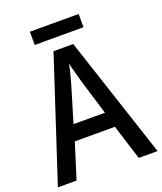

<svg xmlns="http://www.w3.org/2000/svg" viewBox="-155 -962 898 1062"><g transform="rotate(-20 293.5 -431.0)"><path d="M476 0 411 -207H175L110 0H0L235 -716H351L587 0ZM322 -509Q317 -530 307 -564.5Q297 -599 292 -622Q287 -595 278.5 -562Q270 -529 264 -509L201 -299H386ZM436 -862V-784H149V-862Z"/></g></svg>

Font: Noto Sans Sinhala UI SemiCondensed Medium
Style: Regular
Weight: 500
Width: 4
Designer: Jelle Bosma - Monotype Design Team
Foundry: Monotype Imaging Inc.
Version: Version 2.006; ttfautohint (v1.8.4.7-5d5b)